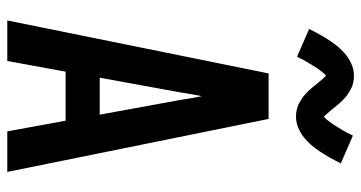

<svg xmlns="http://www.w3.org/2000/svg" viewBox="-258 -758 1015 540"><g transform="rotate(90 250.0 -487.5)"><path d="M37 0 186 -735H314L463 0H349L319 -164H181L151 0ZM198 -260H302L260 -490Q258 -504 255.5 -518.5Q253 -533 250 -547Q247 -533 244.5 -518.5Q242 -504 240 -490ZM308 -812Q302 -812 297.5 -812.5Q293 -813 288.5 -814Q284 -815 279.5 -816.5Q275 -818 270.5 -820.5Q266 -823 262 -825.5Q258 -828 254 -830.5Q250 -833 246.5 -836.5Q243 -840 239 -843.5Q235 -847 232 -850.5Q229 -854 226 -857.5Q223 -861 220.5 -864Q218 -867 214.5 -871.5Q211 -876 207.5 -880Q204 -884 201 -887.5Q198 -891 194 -895L190 -899V-900Q191 -900 191.5 -899.5Q192 -899 193 -899H195Q195 -898 192 -896Q189 -894 185.5 -890Q182 -886 181 -884.5Q180 -883 178.5 -881Q177 -879 175.5 -877Q174 -875 172 -872.5Q170 -870 168.5 -867Q167 -864 165 -861Q163 -858 161 -855Q159 -852 157 -848Q155 -844 152.5 -840.5Q150 -837 148 -833Q146 -829 144 -824.5Q142 -820 139 -815L61 -849Q70 -867 78.5 -882Q87 -897 95.5 -909.5Q104 -922 113 -932.5Q122 -943 134.5 -953Q147 -963 162 -969Q177 -975 192 -975Q198 -975 202.5 -974.5Q207 -974 211.5 -973Q216 -972 220.5 -970.5Q225 -969 229.5 -966.5Q234 -964 238 -961.5Q242 -959 246 -956.5Q250 -954 253.5 -950.5Q257 -947 261 -943.5Q265 -940 268 -936.5Q271 -933 274 -929.5Q277 -926 279.5 -923Q282 -920 285.5 -915.5Q289 -911 292.5 -907Q296 -903 299 -899.5Q302 -896 306 -892L310 -888V-887Q309 -887 308.5 -887.5Q308 -888 307 -888Q306 -888 306 -888L305 -887V-888Q305 -889 308 -891Q311 -893 314.5 -897Q318 -901 319 -902.5Q320 -904 321.5 -906Q323 -908 324.5 -910Q326 -912 328 -914.5Q330 -917 331.5 -920Q333 -923 335 -926Q337 -929 339 -932Q341 -935 343 -938.5Q345 -942 347.5 -946Q350 -950 352 -954Q354 -958 356 -962.5Q358 -967 361 -972L439 -938Q430 -920 421.5 -905Q413 -890 404.5 -877.5Q396 -865 387 -854.5Q378 -844 365.5 -834Q353 -824 338 -818Q323 -812 308 -812Z"/></g></svg>

Font: Iosevka Custom
Style: Bold
Weight: 700
Monospace: yes
Designer: Belleve Invis
Foundry: Belleve Invis
Version: Version 30.3.3; ttfautohint (v1.8.3)